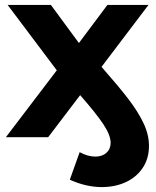

<svg xmlns="http://www.w3.org/2000/svg" viewBox="-20 -558 634 781"><path d="M211 -272 11 -538H187L301 -383L417 -538H584L393 -286Q465 -204 503.5 -153.5Q542 -103 564 -56.5Q586 -10 586 35Q586 87 560.5 125Q535 163 491.5 183Q448 203 394 203Q330 203 264 173L304 61Q337 79 368 79Q396 79 413 63.5Q430 48 430 23Q430 -8 400.5 -52.5Q371 -97 306 -171L176 0H4Z"/></svg>

Font: Chess Sans
Style: Bold
Weight: 700
Designer: Wolf Bōese
Foundry: Wolf Bōese
Version: Version 7.223